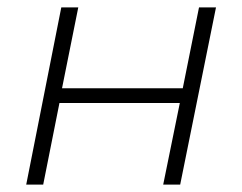

<svg xmlns="http://www.w3.org/2000/svg" viewBox="-20 -500 655 520"><path d="M146 -480H192L148 -261H475L519 -480H565L468 0H422L467 -221H141L97 0H51Z"/></svg>

Font: Montserrat Ace
Style: Light Italic
Weight: 300
Italic angle: -11.3°
Designer: Julieta Ulanovsky
Foundry: Julieta Ulanovsky
Version: Version 1